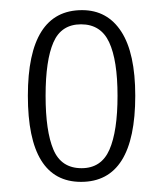

<svg xmlns="http://www.w3.org/2000/svg" viewBox="-20 -739 321 379"><path d="M140 -380Q35 -380 35 -550Q35 -719 142 -719Q192 -719 219.5 -676.5Q247 -634 247 -550Q247 -380 140 -380ZM141 -407Q180 -407 196 -443.5Q212 -480 212 -550Q212 -620 195.5 -655.5Q179 -691 140 -691Q101 -691 85.5 -655.5Q70 -620 70 -550Q70 -480 85.5 -443.5Q101 -407 141 -407Z"/></svg>

Font: Noto Serif Bengali ExtraCondensed ExtraLight
Style: Regular
Weight: 200
Width: 2
Designer: Juan Bruce, Universal Thirst, Indian Type Foundry and the Monotype Design Team.
Foundry: Monotype Imaging Inc.
Version: Version 2.003; ttfautohint (v1.8.4.7-5d5b)